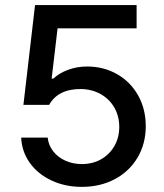

<svg xmlns="http://www.w3.org/2000/svg" viewBox="-20 -727 646 757"><path d="M63.5 -184.6H168Q170.9 -154.8 189.5 -130.9Q208 -106.9 237.8 -93.5Q267.6 -80.1 302.7 -80.1Q345.2 -80.1 378.7 -99.1Q412.1 -118.2 431.2 -151.6Q450.2 -185.1 450.2 -226.6Q450.2 -269 430.7 -303Q411.1 -336.9 376.5 -356.2Q341.8 -375.5 297.9 -376Q208.5 -376 173.8 -313.5H72.3L118.2 -707H518.6V-615.2H207L183.6 -417H190.4Q212.9 -438.5 248.3 -451.7Q283.7 -464.8 323.2 -464.8Q388.7 -464.8 441.7 -434.6Q494.6 -404.3 524.7 -350.6Q554.7 -296.9 554.7 -229.5Q554.7 -160.6 522.5 -106Q490.2 -51.3 432.9 -20.8Q375.5 9.8 302.7 9.8Q236.8 9.8 183.1 -15.4Q129.4 -40.5 97.7 -84.7Q65.9 -128.9 63.5 -184.6Z"/></svg>

Font: Pretendard Medium
Style: Regular
Weight: 500
Designer: Base glyphs from Inter by Rasmus Andersson; Hangeul glyphs from Noto Sans CJK(Source Han Sans) by Jang Soo-young and Kan
Foundry: Kil Hyung-jin
Version: Version 1.309